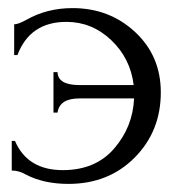

<svg xmlns="http://www.w3.org/2000/svg" viewBox="-20 -447 458 474"><path d="M15 -311V-387Q25 -387 45 -398Q96 -427 159 -427Q250 -427 313.5 -368Q377 -309 377 -219Q377 -123 312.5 -58Q248 7 149 7Q88 7 44 -16Q27 -26 9 -26V-99H17Q48 -27 135 -27Q216 -27 262 -80.5Q308 -134 311 -204H176Q127 -204 122 -169H112V-269H122Q123 -237 176 -237H310Q302 -303 254.5 -348Q207 -393 144 -393Q54 -393 23 -311Z"/></svg>

Font: Forum
Style: Regular
Weight: 400
Designer: Denis Masharov
Foundry: Denis Masharov
Version: Version 1.000